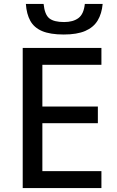

<svg xmlns="http://www.w3.org/2000/svg" viewBox="-20 -958 597 978"><path d="M496.6 0H95.7V-713.9H496.6V-627.9H195.8V-415.5H478.5V-330.6H195.8V-86.4H496.6ZM502.9 -938Q498.5 -888.2 477.3 -853.3Q456.1 -818.4 414.1 -800.3Q372.1 -782.2 304.7 -782.2Q235.4 -782.2 194.3 -799.8Q153.3 -817.4 134.3 -852.1Q115.2 -886.7 111.8 -938H202.1Q207.5 -883.8 231 -864.7Q254.4 -845.7 306.6 -845.7Q352.5 -845.7 379.6 -866Q406.7 -886.2 412.1 -938Z"/></svg>

Font: Open Sans Medium
Style: Regular
Weight: 500
Designer: Monotype Design Team
Foundry: Monotype Imaging Inc.
Version: Version 3.000